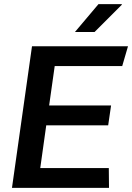

<svg xmlns="http://www.w3.org/2000/svg" viewBox="-20 -910 640 930"><path d="M38 0 135 -686H600L572 -590H245L218 -399H518L504 -303H204L175 -96H507L508 0ZM343 -755 457 -890H570V-887L438 -755Z"/></svg>

Font: Chivo Medium Medium
Style: Italic
Weight: 500
Italic angle: -8.05°
Version: Version 2.002